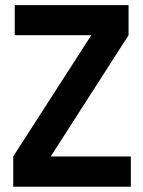

<svg xmlns="http://www.w3.org/2000/svg" viewBox="-20 -710 545 730"><path d="M477.5 -115.2V0H30.3V-115.2L327.1 -576.2H36.1V-690.4H468.8V-576.2L172.9 -115.2Z"/></svg>

Font: Altinn-DIN
Style: DIN-Bold
Weight: 700
Designer: Charles Nix
Foundry: Altinn
Version: Version 2.00